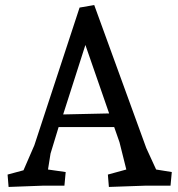

<svg xmlns="http://www.w3.org/2000/svg" viewBox="-20 -735 704 760"><path d="M660 -54 655 0H554L411 5L407 -44L480 -64L453 -172L432 -232H212L180 -127L170 -64L240 -54L235 0H149L14 5L10 -44L73 -61L116 -160L295 -705L353 -715L559 -149L598 -64ZM318 -557 230 -282 412 -286Z"/></svg>

Font: Andada SC
Style: Regular
Weight: 400
Designer: Carolina Giovagnoli
Foundry: Carolina Giovagnoli
Version: Version 1.003